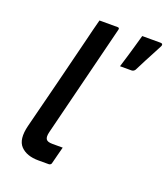

<svg xmlns="http://www.w3.org/2000/svg" viewBox="-137 -847 826 945"><g transform="rotate(20 276.0 -375.0)"><path d="M193 -639Q199 -665 206.5 -694Q214 -723 221 -750H316Q327 -750 324 -739Q287 -592 250.5 -444.5Q214 -297 177 -150Q170 -122 178 -111Q185 -100 211 -100H265Q259 -78 253.5 -56Q248 -34 242 -11Q241 -5 236.5 -2.5Q232 0 228 0H174Q112 0 80.5 -33Q49 -66 68 -142Q100 -266 131 -390.5Q162 -515 193 -639ZM453 -573H393Q405 -611 412.5 -637Q420 -663 427.5 -688.5Q435 -714 445 -750H541Q549 -750 551 -745.5Q553 -741 550 -735Q533 -702 522 -681.5Q511 -661 500 -640Q489 -619 471 -583Q464 -573 453 -573Z"/></g></svg>

Font: Recursive Sn Lnr St Med
Style: Italic
Weight: 500
Italic angle: -15°
Version: Version 1.079;hotconv 1.0.112;makeotfexe 2.5.65598; ttfautoh